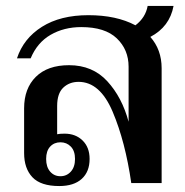

<svg xmlns="http://www.w3.org/2000/svg" viewBox="-20 -615 623 645"><path d="M485 -491Q523 -448 523 -386V0H421Q401 -139 358.5 -239.5Q316 -340 244 -340Q213 -340 192.5 -320.5Q172 -301 172 -259V-164Q180 -166 197 -166Q234 -166 257.5 -143Q281 -120 281 -81Q281 -38 254.5 -14Q228 10 179 10Q117 10 89 -19.5Q61 -49 61 -101V-251Q61 -318 100.5 -357Q140 -396 212 -396Q291 -396 340.5 -342Q390 -288 412 -206V-391Q412 -448 372.5 -486Q333 -524 253 -524Q195 -524 150 -498Q105 -472 83 -419H37Q59 -486 121 -525Q183 -564 277 -564Q371 -564 435 -530Q469 -556 476 -595H563Q550 -525 485 -491ZM135 -81Q135 -54 148.5 -38.5Q162 -23 183 -23Q204 -23 218 -38.5Q232 -54 232 -81Q232 -108 218 -122.5Q204 -137 183 -137Q162 -137 148.5 -122.5Q135 -108 135 -81Z"/></svg>

Font: Trirong Medium
Style: Regular
Weight: 500
Designer: Katatrad Team
Foundry: CadsonDemak
Version: Version 1.001